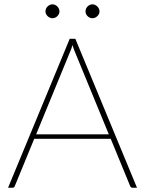

<svg xmlns="http://www.w3.org/2000/svg" viewBox="-20 -886 684 906"><path d="M493.5 -252 332.5 -643.5Q327 -657 322 -673.5Q317.5 -657 311.5 -643.5L150.5 -252ZM626.5 0H605Q597.5 0 594 -8.5L502.5 -231H141.5L50 -8.5Q47.5 0 38.5 0H18L309 -703H335.5ZM260.5 -832Q260.5 -819.5 250.5 -809.8Q240.5 -800 227.5 -800Q221 -800 215 -802.8Q209 -805.5 204.5 -810Q200 -814.5 197.2 -820.2Q194.5 -826 194.5 -832Q194.5 -845.5 204.5 -855.5Q214.5 -865.5 227.5 -865.5Q240.5 -865.5 250.5 -855.5Q260.5 -845.5 260.5 -832ZM449.5 -832Q449.5 -819.5 439.2 -809.8Q429 -800 416.5 -800Q403 -800 393.2 -809.8Q383.5 -819.5 383.5 -832Q383.5 -845.5 393.2 -855.5Q403 -865.5 416.5 -865.5Q429 -865.5 439.2 -855.5Q449.5 -845.5 449.5 -832Z"/></svg>

Font: Lato 2
Style: Regular
Weight: 200
Designer: Lukasz Dziedzic with Adam Twardoch and Botio Nikoltchev
Foundry: tyPoland Lukasz Dziedzic
Version: Version 2.015; 2015-08-06; http://www.latofonts.com/